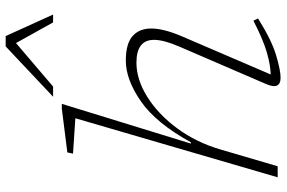

<svg xmlns="http://www.w3.org/2000/svg" viewBox="-182 -792 985 660"><g transform="rotate(-90 310.0 -462.5)"><path d="M125.5 -196 68 0H30L233 -695.5L111.5 -703.5L115.5 -723L266 -742H282.5L146 -298.5H150.5Q216 -418 291 -470Q366 -522 431 -522Q489 -522 515.2 -499Q541.5 -476 541.5 -434.5Q541.5 -392.5 515 -330L383.5 -24Q414.5 -24.5 458.5 -37Q502.5 -49.5 568.5 -83.5L576 -67.5Q502 -21 450 -5.5Q398 10 373 10Q329 10 350.5 -39.5L479.5 -338.5Q502.5 -392 502.5 -425Q502.5 -485.5 424 -485.5Q366 -485.5 306.2 -448Q246.5 -410.5 198.2 -345.2Q150 -280 125.5 -196ZM307 -772 480 -935H515.5L589.5 -772H562.5L491.5 -899.5L342 -772Z"/></g></svg>

Font: Newsreader Caption ExtraLight
Style: Italic
Weight: 275
Italic angle: -17°
Designer: Hugues Gentile
Foundry: Production Type
Version: Version 1.001